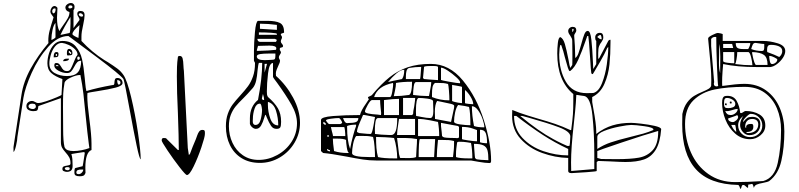

<svg xmlns="http://www.w3.org/2000/svg" viewBox="-20 -1140 5325 1280"><path d="M136 -487 96 -227Q96 -208 87 -169Q78 -130 70 -127V-160L123 -507Q136 -595 185 -683.5Q234 -772 303 -853Q302 -858 302 -868Q302 -903 311 -937Q320 -971 337 -1024Q337 -1026 327 -1038.5Q317 -1051 316 -1060V-1064Q316 -1076 324 -1088Q332 -1100 345 -1100Q348 -1100 354.5 -1096Q361 -1092 363 -1087Q360 -1030 360 -1022Q360 -963 376 -933Q382 -945 402 -973Q421 -999 432 -1019Q443 -1039 443 -1057V-1060Q419 -1066 416 -1087V-1090Q416 -1102 428 -1111Q440 -1120 454 -1120Q464 -1120 470.5 -1113Q477 -1106 477 -1097Q477 -1091 476 -1084.5Q475 -1078 470 -1073V-953L510 -1007V-1010Q510 -1017 502.5 -1028Q495 -1039 495 -1047Q495 -1067 516 -1067Q544 -1067 544 -1040Q544 -1018 534 -972Q523 -926 523 -897V-867Q594 -791 675 -740L700 -725Q739 -700 762.5 -682.5Q786 -665 803 -640Q827 -606 854 -493.5Q881 -381 899.5 -257Q918 -133 918 -78Q910 -79 890.5 -171.5Q871 -264 843 -417Q830 -490 818 -549Q806 -608 803 -613Q783 -641 629.5 -756Q476 -871 462 -881L436 -900Q366 -900 301 -827Q236 -754 191.5 -655Q147 -556 136 -487ZM446 -1084Q452 -1084 457.5 -1086.5Q463 -1089 463 -1093Q463 -1104 449 -1104Q436 -1104 436 -1091Q436 -1084 446 -1084ZM343 -1084Q337 -1084 332.5 -1078.5Q328 -1073 328 -1066Q328 -1057 334 -1051Q351 -1051 351 -1082Q345 -1084 343 -1084ZM505 -1043Q505 -1038 511.5 -1033.5Q518 -1029 524 -1029Q529 -1029 531 -1031Q534 -1034 534 -1037Q534 -1042 527.5 -1047Q521 -1052 515 -1052Q511 -1052 508 -1049Q505 -1046 505 -1043ZM383 -907 443 -920Q447 -921 448.5 -943.5Q450 -966 450 -983V-990V-1027Q409 -963 383 -907ZM323 -883V-873Q325 -874 337.5 -880.5Q350 -887 350 -893V-987Q337 -974 330 -939.5Q323 -905 323 -883ZM503 -887 510 -973Q463 -933 463 -913Q463 -907 477.5 -899Q492 -891 503 -887ZM483 -20 531 -32Q532 -32 545 -119Q545 -126 538 -126L497 -120Q487 -118 476 -116.5Q465 -115 456 -113Q461 -95 462.5 -79Q464 -63 464 -37V-33Q464 -9 450 0Q439 6 427 6Q415 6 403 0Q396 -4 396 -14Q396 -26 404 -30Q412 -34 427 -36Q439 -38 444.5 -40.5Q450 -43 450 -50Q450 -75 442 -90Q434 -105 417 -124Q401 -142 393.5 -156Q386 -170 386 -193V-486L236 -433Q234 -411 228.5 -405Q223 -399 203 -399Q184 -399 170 -407Q156 -415 156 -433Q156 -448 167 -457.5Q178 -467 194 -467Q203 -467 214 -460Q226 -453 233 -453Q252 -453 288 -465Q324 -477 357 -491Q390 -505 390 -507L396 -613Q348 -630 322 -653Q296 -676 296 -718Q296 -751 307 -785.5Q318 -820 340.5 -843.5Q363 -867 396 -867Q454 -867 485 -830.5Q516 -794 527 -744.5Q538 -695 545 -619Q546 -612 548.5 -582.5Q551 -553 556 -533Q629 -555 730 -573H733Q739 -573 741 -578Q743 -583 743 -593Q744 -606 747.5 -613Q751 -620 763 -620Q778 -620 787.5 -610.5Q797 -601 797 -587Q797 -568 751.5 -556Q706 -544 628 -532Q616 -530 594 -526.5Q572 -523 563 -520L562 -500Q562 -448 576 -344Q590 -238 590 -183V-140Q549 -125 549 -21L550 13Q545 27 536.5 31Q528 35 514 35H510Q494 35 485 30Q476 25 476 11Q476 -19 483 -20ZM427 -633Q477 -633 499 -658Q521 -683 521 -735Q504 -735 495 -725.5Q486 -716 475 -695Q464 -674 454 -663.5Q444 -653 427 -653Q398 -653 370 -668.5Q342 -684 342 -702Q342 -711 344.5 -715.5Q347 -720 356 -720Q367 -720 373 -714.5Q379 -709 387 -696Q395 -681 403.5 -673.5Q412 -666 428 -666Q443 -666 451.5 -681Q460 -696 472 -726Q474 -730 481 -747.5Q488 -765 496 -773Q497 -774 497 -776Q497 -795 479 -812.5Q461 -830 436.5 -841Q412 -852 393 -854Q366 -854 347 -830.5Q328 -807 318.5 -774.5Q309 -742 309 -717Q309 -673 344.5 -653Q380 -633 427 -633ZM463 -786Q463 -777 457.5 -774Q452 -771 441 -771L432 -770Q429 -770 427.5 -773Q426 -776 426 -786Q426 -814 440 -814Q451 -814 457 -806Q463 -798 463 -786ZM438 -793Q438 -787 443 -787H445V-786Q445 -780 450 -780Q455 -780 455 -786Q455 -793 450 -793L448 -792V-793Q448 -800 443 -800Q438 -800 438 -793ZM370 -780V-777Q370 -765 364 -761.5Q358 -758 343 -758H338V-762Q338 -793 356 -793Q365 -793 367.5 -789.5Q370 -786 370 -780ZM351 -773Q351 -767 356 -767Q361 -767 361 -773Q361 -780 356 -780Q351 -780 351 -773ZM495 -751Q495 -741 503 -741Q507 -741 509.5 -744Q512 -747 512 -751Q512 -763 503 -763Q495 -763 495 -751ZM401 -732Q401 -749 428 -749H440Q440 -732 401 -732ZM351 -699H371Q367 -705 364 -706H357Q353 -705 351 -699ZM470 -133Q494 -133 523.5 -138.5Q553 -144 576 -153L572 -181Q563 -247 551 -369Q543 -455 536 -515Q529 -575 516 -640H513Q488 -640 450.5 -622.5Q413 -605 410 -587Q403 -546 401.5 -517Q400 -488 400 -428L401 -276Q401 -200 410 -160Q417 -144 432.5 -138.5Q448 -133 470 -133ZM772 -576Q775 -576 776 -577Q783 -579 783 -591Q783 -598 776.5 -602Q770 -606 761 -606Q761 -597 763.5 -586.5Q766 -576 772 -576ZM200 -413Q206 -413 212 -417Q218 -421 219 -427V-429Q219 -437 216 -441.5Q213 -446 210 -447Q198 -449 195 -449Q182 -449 176 -443.5Q170 -438 170 -433Q170 -422 179.5 -417.5Q189 -413 200 -413ZM433 -5Q436 -5 440 -7.5Q444 -10 445 -13V-15Q445 -23 439 -25Q435 -26 429 -26Q420 -26 416 -23Q412 -20 412 -17Q412 -11 418.5 -8Q425 -5 433 -5ZM505 21Q516 21 525.5 11Q535 1 535 -10H523Q508 -10 498.5 -6Q489 -2 489 11Q489 21 505 21Z M1072 -220Q1080 -220 1084.5 -219Q1089 -218 1092 -213L1166 -140H1172Q1172 -222 1166 -386Q1159 -528 1159 -631Q1159 -663 1160 -694.5Q1161 -726 1166 -760Q1167 -767 1179 -767Q1193 -767 1197.5 -750Q1202 -733 1203 -701Q1203 -695 1204 -684.5Q1205 -674 1206 -667L1232 -153L1239 -107L1246 -113Q1253 -133 1265 -163Q1277 -193 1286 -213Q1289 -220 1294.5 -236.5Q1300 -253 1308 -263.5Q1316 -274 1329 -274Q1340 -274 1343 -270Q1346 -266 1346 -256V-247Q1346 -227 1322.5 -157.5Q1299 -88 1271 -30.5Q1243 27 1226 27Q1218 27 1177 -25.5Q1136 -78 1097 -136.5Q1058 -195 1058 -203Q1058 -212 1061 -216Q1064 -220 1072 -220Z M1852 -911Q1852 -907 1856 -902Q1860 -897 1860 -891Q1860 -885 1856 -878Q1852 -871 1852 -864Q1852 -856 1859.5 -848Q1867 -840 1867 -834Q1867 -826 1860 -824.5Q1853 -823 1849 -821.5Q1845 -820 1845 -812Q1845 -806 1849 -800.5Q1853 -795 1853 -791Q1853 -785 1846 -775.5Q1839 -766 1839 -758Q1839 -752 1843 -745.5Q1847 -739 1847 -734Q1847 -725 1836 -703Q1830 -690 1824.5 -676Q1819 -662 1819 -651L1820 -634Q1888 -574 1934 -489Q1980 -404 1980 -321Q1980 -250 1943.5 -188.5Q1907 -127 1845.5 -90.5Q1784 -54 1713 -54Q1642 -54 1591 -85.5Q1540 -117 1513 -172.5Q1486 -228 1486 -298Q1486 -346 1499 -382Q1512 -418 1531 -443.5Q1550 -469 1582 -504Q1614 -539 1633.5 -565.5Q1653 -592 1666.5 -630Q1680 -668 1680 -718V-721Q1679 -724 1676.5 -728Q1674 -732 1673 -734V-796Q1673 -852 1679.5 -924.5Q1686 -997 1700 -1001H1740H1764Q1818 -1001 1846 -987Q1874 -973 1874 -924Q1874 -921 1863 -918.5Q1852 -916 1852 -911ZM1713 -982V-948L1826 -941V-974Q1768 -982 1713 -982ZM1826 -914Q1826 -919 1788 -921.5Q1750 -924 1706 -924V-908H1826ZM1813 -881H1696Q1696 -873 1700.5 -867Q1705 -861 1713 -861H1820L1826 -874ZM1776 -836 1735 -835Q1724 -834 1700 -834L1693 -808Q1692 -805 1692 -801H1706Q1729 -801 1768.5 -803.5Q1808 -806 1820 -808Q1820 -809 1821 -811.5Q1822 -814 1822 -818Q1822 -836 1776 -836ZM1816 -768V-783H1787H1771Q1737 -783 1714.5 -779.5Q1692 -776 1692 -764Q1692 -739 1744 -739Q1758 -739 1769.5 -740Q1781 -741 1788 -741Q1807 -741 1811.5 -746Q1816 -751 1816 -768ZM1728 -721H1706Q1701 -710 1697 -670Q1694 -631 1687.5 -602Q1681 -573 1666 -554Q1650 -535 1630.5 -514.5Q1611 -494 1603 -486Q1569 -453 1550 -429.5Q1531 -406 1518.5 -374Q1506 -342 1506 -298Q1506 -239 1530 -187.5Q1554 -136 1599 -105Q1644 -74 1704 -74Q1769 -74 1828.5 -106.5Q1888 -139 1924 -195Q1960 -251 1960 -318Q1960 -377 1923 -442Q1886 -507 1828 -587Q1800 -623 1800 -628V-720Q1775 -720 1767 -651.5Q1759 -583 1759 -530Q1759 -517 1760 -510Q1761 -503 1766 -494Q1812 -454 1833 -417.5Q1854 -381 1854 -328Q1854 -301 1848.5 -291Q1843 -281 1823 -281Q1800 -281 1786.5 -301.5Q1773 -322 1759 -356Q1752 -375 1750 -375Q1747 -375 1742 -356Q1733 -325 1720.5 -303Q1708 -281 1686 -281Q1674 -281 1662 -291Q1650 -301 1646 -314V-351Q1646 -430 1700 -474Q1728 -619 1728 -721ZM1760 -714H1744V-656ZM1733 -514 1726 -484Q1726 -478 1730.5 -475.5Q1735 -473 1741 -473Q1741 -488 1733 -514ZM1766 -461V-441Q1766 -395 1782 -349.5Q1798 -304 1835 -304Q1835 -354 1820 -402Q1805 -450 1766 -461ZM1713 -449Q1688 -449 1677 -415Q1666 -381 1666 -351L1665 -332Q1665 -307 1683 -307Q1708 -307 1717.5 -342Q1727 -377 1727 -408Q1723 -449 1713 -449Z M2291 -96Q2184 -116 2134 -120L2120 -133V-340Q2120 -360 2200.5 -366.5Q2281 -373 2380 -373Q2386 -402 2421 -451L2440 -480Q2437 -481 2435 -484Q2433 -487 2433 -490Q2433 -494 2445 -498.5Q2457 -503 2460 -507Q2522 -581 2577 -625Q2632 -669 2698 -691.5Q2764 -714 2852 -714Q2975 -714 3066 -603.5Q3157 -493 3205.5 -339.5Q3254 -186 3254 -68Q3254 -53 3244 -53Q3217 -53 3171.5 -61Q3126 -69 3120 -70H2487Q2444 -70 2400.5 -76.5Q2357 -83 2291 -96ZM2807 -613H2808Q2818 -613 2842 -610Q2886 -606 2900 -606V-693Q2900 -700 2871 -700H2855Q2807 -700 2807 -693L2800 -620ZM2686 -632V-613H2780Q2783 -613 2788 -694Q2751 -694 2707 -687Q2694 -682 2690 -667Q2686 -652 2686 -632ZM3047 -585V-593Q3047 -602 3021.5 -625.5Q2996 -649 2965.5 -669Q2935 -689 2920 -689V-607Q2920 -605 2975.5 -595Q3031 -585 3047 -585ZM2567 -593Q2589 -599 2660 -613Q2675 -633 2675 -675Q2651 -675 2621.5 -649.5Q2592 -624 2567 -593ZM2605 -498V-497L2606 -499Q2653 -499 2707 -507Q2727 -516 2727 -595Q2660 -595 2620 -587Q2620 -567 2613 -534.5Q2606 -502 2605 -498ZM2824 -500H2840Q2844 -524 2847 -536Q2855 -574 2855 -593H2754Q2742 -593 2738 -563Q2734 -533 2734 -513V-507Q2789 -500 2824 -500ZM2474 -493H2580Q2589 -493 2595 -528.5Q2601 -564 2601 -577Q2601 -584 2600 -587Q2497 -566 2474 -493ZM2976 -471Q2976 -499 2973 -535.5Q2970 -572 2967 -580Q2948 -585 2936.5 -586Q2925 -587 2904 -587H2880Q2867 -577 2863.5 -559Q2860 -541 2860 -517V-493Q2913 -471 2976 -471ZM2994 -574V-467Q2994 -465 3013 -460Q3032 -455 3054 -453H3060V-560Q3060 -563 3028.5 -568Q2997 -573 2994 -574ZM3135 -445Q3135 -466 3117 -495.5Q3099 -525 3080 -540V-453Q3080 -450 3103 -447.5Q3126 -445 3135 -445ZM2667 -373H2727L2734 -380Q2734 -397 2741 -428Q2748 -475 2748 -487H2667ZM2786 -361Q2826 -353 2848 -353Q2869 -353 2869 -400Q2869 -423 2868 -434L2867 -467Q2863 -478 2829 -482.5Q2795 -487 2772 -487Q2753 -487 2753 -402V-390L2754 -367Q2764 -366 2772 -364Q2780 -362 2786 -361ZM2640 -373V-481Q2604 -481 2540 -473V-373ZM2498 -376Q2519 -374 2520 -373L2521 -387Q2520 -396 2517 -425.5Q2514 -455 2514 -473H2460Q2450 -473 2431.5 -440.5Q2413 -408 2413 -396Q2413 -381 2498 -376ZM2987 -327 3007 -420 3008 -434Q3008 -442 2986.5 -447.5Q2965 -453 2924 -461L2894 -467Q2879 -443 2879 -395L2880 -352V-347ZM3116 -305Q3116 -391 3107 -427Q3087 -433 3034 -440Q3021 -423 3014 -390Q3007 -357 3007 -329Q3007 -316 3048.5 -310.5Q3090 -305 3116 -305ZM3209 -291Q3209 -312 3197 -346.5Q3185 -381 3166 -406.5Q3147 -432 3126 -432Q3126 -370 3140 -300Q3164 -291 3209 -291ZM2374 -253Q2377 -253 2405 -250Q2433 -247 2447 -247H2451Q2460 -247 2469.5 -300Q2479 -353 2480 -360L2428 -370L2406 -374Q2402 -374 2400 -373Q2399 -371 2379.5 -325.5Q2360 -280 2360 -263V-260ZM2174 -313H2247Q2251 -313 2256 -316.5Q2261 -320 2261 -323Q2261 -327 2253 -340Q2245 -353 2238 -353Q2218 -353 2185.5 -348.5Q2153 -344 2153 -337Q2155 -332 2163 -322.5Q2171 -313 2174 -313ZM2295 -319Q2298 -319 2300 -320H2305Q2335 -320 2352 -326Q2369 -332 2369 -353H2267Q2268 -351 2271.5 -341.5Q2275 -332 2281 -325.5Q2287 -319 2295 -319ZM2574 -240H2589Q2628 -240 2628 -348V-353H2500Q2487 -353 2483 -327Q2479 -301 2479 -277L2480 -247Q2490 -245 2522.5 -242.5Q2555 -240 2574 -240ZM2635 -313Q2627 -263 2627 -240H2747V-347H2640Q2639 -338 2635 -313ZM2908 -233Q2908 -281 2900 -327Q2891 -329 2847 -338Q2803 -347 2767 -347V-233ZM2135 -320Q2135 -313 2140 -313H2142Q2142 -307 2147 -307Q2152 -307 2152 -313Q2152 -320 2147 -320L2145 -319V-320Q2145 -322 2143.5 -324.5Q2142 -327 2140 -327Q2135 -327 2135 -320ZM2927 -233 2934 -227Q2941 -220 3015 -220L3026 -219Q3040 -219 3040 -227V-293L3034 -300L2989 -308Q2924 -321 2920 -321V-300Q2923 -281 2924.5 -261Q2926 -241 2927 -233ZM2314 -147Q2321 -188 2333.5 -234Q2346 -280 2354 -300V-309Q2315 -309 2294 -300V-293Q2294 -201 2314 -147ZM3160 -198V-273Q3159 -273 3130 -283.5Q3101 -294 3060 -294V-213Q3060 -210 3101 -204Q3142 -198 3160 -198ZM2193 -263Q2200 -240 2200 -233H2282Q2282 -251 2279.5 -272Q2277 -293 2274 -293H2186Q2186 -293 2193 -263ZM3227 -185V-189Q3227 -229 3218.5 -252Q3210 -275 3180 -275V-193Q3180 -190 3197 -187.5Q3214 -185 3227 -185ZM2162 -233Q2162 -227 2167 -227Q2172 -227 2172 -233Q2172 -240 2167 -240Q2162 -240 2162 -233ZM2441 -93H2457H2480Q2480 -123 2477 -162.5Q2474 -202 2467 -227Q2445 -232 2429.5 -233Q2414 -234 2387 -234L2354 -233Q2341 -215 2334 -180Q2327 -145 2327 -119Q2327 -93 2441 -93ZM2611 -84H2628Q2628 -117 2622.5 -153.5Q2617 -190 2607 -220Q2584 -223 2548 -225Q2512 -227 2487 -227Q2487 -186 2489.5 -154.5Q2492 -123 2500 -93Q2535 -84 2611 -84ZM2634 -164Q2635 -153 2640 -113L2647 -87L2707 -86Q2737 -86 2754 -93L2757 -150Q2760 -186 2760 -207V-213Q2723 -220 2684 -220H2664H2627Q2629 -208 2630.5 -192.5Q2632 -177 2634 -164ZM2297 -120H2307Q2297 -123 2292 -157Q2287 -191 2287 -207Q2272 -216 2225 -216H2199Q2199 -189 2207 -133Q2247 -120 2297 -120ZM2780 -213Q2775 -213 2773 -175.5Q2771 -138 2771 -93H2874L2881 -213ZM2892 -93H3000Q3003 -119 3005 -138.5Q3007 -158 3007 -180V-200Q2985 -205 2971 -206Q2957 -207 2930 -207H2900Q2892 -135 2892 -93ZM3108 -84H3129Q3129 -142 3120 -187Q3114 -188 3093 -191.5Q3072 -195 3041 -195Q3027 -195 3027 -187Q3024 -165 3022 -148.5Q3020 -132 3020 -113V-93Q3043 -84 3108 -84ZM3142 -143Q3146 -87 3147 -87L3154 -80Q3156 -77 3186.5 -74.5Q3217 -72 3236 -72Q3236 -116 3229.5 -138.5Q3223 -161 3202.5 -171Q3182 -181 3140 -181V-173ZM2180 -131V-139Q2176 -139 2174 -140L2160 -147V-143Q2160 -137 2166.5 -134Q2173 -131 2180 -131Z M3394 -367 3395 -407Q3445 -386 3499.5 -369.5Q3554 -353 3564 -350Q3631 -331 3681 -314Q3731 -297 3782 -273H3788Q3797 -342 3799.5 -378Q3802 -414 3802 -467V-513Q3695 -602 3695 -783Q3695 -819 3699 -854Q3703 -889 3715 -893Q3735 -884 3746 -846Q3757 -808 3770 -742Q3777 -698 3782 -687L3795 -707Q3796 -708 3796 -770L3795 -867Q3795 -877 3791.5 -885Q3788 -893 3780 -905Q3775 -911 3771.5 -918.5Q3768 -926 3768 -933Q3768 -945 3777 -953Q3786 -961 3798 -961Q3822 -961 3822 -937Q3822 -929 3815 -919.5Q3808 -910 3808 -904V-900Q3810 -885 3812.5 -833.5Q3815 -782 3815 -753Q3828 -762 3836 -784Q3844 -806 3856 -849Q3867 -891 3876 -912.5Q3885 -934 3898 -934Q3916 -934 3922.5 -875Q3929 -816 3933 -725Q3934 -713 3934 -701Q3934 -689 3935 -680L3955 -713V-867Q3950 -872 3949 -878.5Q3948 -885 3948 -891Q3948 -904 3956.5 -912.5Q3965 -921 3978 -921Q3992 -921 3997 -913Q4002 -905 4002 -891Q4002 -882 3999 -876Q3996 -870 3990 -860Q3980 -848 3974 -832.5Q3968 -817 3968 -787V-747L3975 -753L4035 -867Q4040 -875 4050 -875V-859Q4050 -777 4043 -709.5Q4036 -642 4009.5 -581Q3983 -520 3928 -493V-460Q3928 -456 3935 -419Q3955 -312 3955 -262V-247Q4007 -287 4063 -304Q4119 -321 4188 -321Q4206 -321 4254.5 -315.5Q4303 -310 4343.5 -301Q4384 -292 4388 -280Q4381 -189 4351.5 -141.5Q4322 -94 4273.5 -77Q4225 -60 4150 -60Q4120 -60 4048 -64L3968 -67L3958 -60V0Q3958 3 3890.5 8Q3823 13 3793 14H3790Q3768 14 3768 0V-87Q3681 -89 3595 -120Q3509 -151 3451.5 -213.5Q3394 -276 3394 -367ZM3795 -927Q3804 -930 3804 -947H3795ZM3991 -878Q3991 -889 3988.5 -898Q3986 -907 3982 -907Q3978 -907 3971 -902Q3964 -897 3962 -893Q3970 -886 3976.5 -882Q3983 -878 3991 -878ZM3892 -519 3935 -520Q3971 -529 3993.5 -586Q4016 -643 4025.5 -711Q4035 -779 4035 -823V-827L4028 -820Q4012 -782 3980.5 -728Q3949 -674 3943 -664L3932 -646Q3924 -646 3922 -653Q3919 -670 3914 -755Q3911 -806 3907 -853Q3903 -900 3902 -900H3895L3885 -871Q3859 -795 3835 -742Q3811 -689 3782 -667Q3781 -666 3778 -666Q3773 -666 3765.5 -689.5Q3758 -713 3745 -761Q3734 -806 3728 -820Q3723 -841 3718 -841Q3713 -841 3710.5 -816.5Q3708 -792 3708 -777Q3708 -671 3752.5 -595Q3797 -519 3892 -519ZM3806 -320Q3787 -155 3787 -57L3788 0L3942 -13V-107V-114Q3942 -248 3929.5 -370Q3917 -492 3875 -500Q3867 -501 3853 -503Q3839 -505 3828 -507H3822Q3820 -456 3814 -397Q3808 -338 3806 -320ZM3768 -104V-147Q3678 -189 3598 -241Q3518 -293 3422 -367H3407Q3407 -280 3463 -220.5Q3519 -161 3602 -132.5Q3685 -104 3768 -104ZM3668 -213Q3693 -199 3726.5 -183Q3760 -167 3762 -167H3775Q3778 -167 3780 -191.5Q3782 -216 3782 -231Q3782 -263 3706.5 -291.5Q3631 -320 3509 -354Q3517 -352 3462 -367H3448Q3574 -263 3668 -213ZM3962 -227V-147Q4003 -174 4051.5 -190.5Q4100 -207 4178 -226Q4232 -239 4267.5 -249Q4303 -259 4335 -273Q4336 -274 4336 -277Q4336 -290 4277 -298.5Q4218 -307 4188 -307Q4165 -307 4108.5 -296Q4052 -285 4007 -267Q3962 -249 3962 -227ZM3988 -80 4090 -79Q4184 -79 4239.5 -89Q4295 -99 4331.5 -139Q4368 -179 4368 -263V-267Q4282 -243 4122 -189Q3962 -135 3962 -133V-87Z M4529 -380Q4539 -427 4560.5 -456Q4582 -485 4606.5 -500Q4631 -515 4665 -529Q4689 -539 4702.5 -547Q4716 -555 4721 -567L4722 -607L4721 -647Q4721 -662 4713.5 -749.5Q4706 -837 4701 -880V-884Q4701 -893 4728.5 -906.5Q4756 -920 4764 -920H4768Q4777 -919 4786 -917Q4795 -915 4798 -913V-867H5068Q5113 -867 5164 -851.5Q5215 -836 5215 -800Q5215 -778 5199 -754Q5183 -730 5159.5 -712.5Q5136 -695 5115 -693H5025Q4896 -693 4801 -713Q4800 -703 4797 -664Q4794 -625 4794 -587L4795 -567Q4893 -581 4942 -581Q5027 -581 5087.5 -537Q5148 -493 5178.5 -420.5Q5209 -348 5209 -264Q5209 -157 5189 -68Q5169 21 5108 67Q5099 73 5068 79Q5040 84 5024.5 90.5Q5009 97 5006 113Q5005 109 5001.5 97.5Q4998 86 4993 86Q4990 86 4981.5 88.5Q4973 91 4968 91L4967 112Q4961 112 4952 102.5Q4943 93 4937 93Q4930 93 4927.5 96Q4925 99 4923 108Q4921 117 4915 120Q4909 95 4901 93Q4710 89 4619 -12Q4528 -113 4528 -311ZM4739 -582Q4739 -564 4758 -564Q4760 -564 4763 -565Q4766 -566 4768 -567Q4765 -575 4760 -693.5Q4755 -812 4755 -893Q4752 -894 4748 -894Q4730 -894 4721 -880V-833L4741 -593Q4739 -585 4739 -582ZM5060 -800Q5069 -800 5072 -806.5Q5075 -813 5075 -825V-833V-847Q5062 -847 5042 -850.5Q5022 -854 5017 -854Q5004 -854 4998.5 -843Q4993 -832 4988 -813Q5021 -800 5060 -800ZM4934 -813H4951H4968Q4982 -837 4982 -853H4885Q4885 -828 4896.5 -820.5Q4908 -813 4934 -813ZM4773 -722Q4773 -680 4781 -653L4782 -763Q4782 -816 4775 -847L4774 -770ZM4801 -820H4868L4861 -847H4801ZM5175 -760Q5195 -777 5195 -799Q5195 -822 5172 -831.5Q5149 -841 5121 -841Q5104 -841 5099 -833Q5094 -825 5094 -811V-803Q5094 -796 5095 -793Q5148 -774 5175 -760ZM4801 -733Q4801 -725 4830 -721.5Q4859 -718 4875 -718V-793H4801ZM4996 -705Q4996 -723 4987.5 -758Q4979 -793 4968 -793H4895Q4895 -772 4890 -744.5Q4885 -717 4881 -713Q4942 -705 4996 -705ZM5021 -707H5097Q5097 -756 5073.5 -773.5Q5050 -791 4995 -793Q4994 -791 4994 -787Q4995 -780 4999 -761Q5003 -742 5009 -724.5Q5015 -707 5021 -707ZM5127 -713Q5139 -713 5150.5 -722Q5162 -731 5162 -743Q5162 -748 5142 -757.5Q5122 -767 5115 -767H5108Q5108 -753 5112 -733Q5116 -713 5127 -713ZM4882 74Q4957 74 5068 67Q5143 46 5165 -54Q5187 -154 5187 -274Q5187 -352 5159.5 -417.5Q5132 -483 5077.5 -522Q5023 -561 4944 -561Q4830 -561 4744.5 -543.5Q4659 -526 4603 -471.5Q4547 -417 4547 -314Q4547 -212 4586.5 -123Q4626 -34 4702 20Q4778 74 4882 74ZM4830 -501Q4872 -501 4891 -467.5Q4910 -434 4915 -387Q4917 -386 4921 -386Q4926 -386 4935.5 -393Q4945 -400 4951 -400Q5004 -400 5043 -377Q5082 -354 5082 -303Q5082 -265 5050.5 -238.5Q5019 -212 4981 -212Q4924 -212 4881.5 -249Q4839 -286 4816.5 -342Q4794 -398 4794 -453Q4794 -476 4798.5 -486Q4803 -496 4810 -498.5Q4817 -501 4830 -501ZM4807 -443Q4807 -431 4812.5 -425Q4818 -419 4835 -419Q4852 -419 4867 -425Q4882 -431 4882 -447Q4882 -464 4863.5 -475.5Q4845 -487 4827 -487Q4814 -487 4810.5 -478.5Q4807 -470 4807 -455ZM4858 -454Q4858 -452 4857 -451Q4855 -450 4852 -450L4846 -451L4845 -458Q4845 -461 4846 -462Q4847 -463 4849 -463L4857 -462ZM4821 -438Q4820 -438 4814 -440L4813 -444Q4813 -448 4814 -450L4818 -451L4824 -450L4825 -443Q4825 -440 4824 -439ZM4851 -373Q4868 -373 4883 -385.5Q4898 -398 4898 -414Q4885 -414 4861 -406Q4857 -405 4846 -402Q4835 -399 4825 -399Q4818 -399 4815 -400Q4824 -373 4851 -373ZM4981 -226Q5015 -226 5038.5 -248Q5062 -270 5062 -303Q5062 -335 5039.5 -358Q5017 -381 4984 -381Q4975 -381 4954.5 -360.5Q4934 -340 4934 -330Q4934 -328 4935 -327Q4951 -347 4962 -354Q4973 -361 4995 -361Q5020 -361 5034.5 -349Q5049 -337 5049 -312Q5049 -279 5029 -259Q5009 -239 4976 -239Q4951 -239 4932.5 -260Q4914 -281 4914 -307Q4914 -322 4920 -338Q4926 -354 4935 -367Q4901 -341 4901 -304Q4901 -271 4924.5 -248.5Q4948 -226 4981 -226ZM4865 -326Q4875 -326 4888 -337.5Q4901 -349 4901 -360Q4901 -363 4898.5 -367Q4896 -371 4895 -373Q4887 -368 4862.5 -360Q4838 -352 4834 -350Q4834 -339 4843.5 -332.5Q4853 -326 4865 -326ZM4968 -253Q4998 -253 5016.5 -268.5Q5035 -284 5035 -311Q5035 -329 5024 -338Q5013 -347 4995 -347Q4973 -347 4960.5 -333.5Q4948 -320 4948 -297Q4948 -288 4955 -287L4954 -292Q4954 -314 4988 -314Q4997 -314 4999.5 -309.5Q5002 -305 5002 -297V-293Q5002 -260 4955 -260Q4956 -253 4968 -253ZM4888 -260V-267Q4887 -278 4885 -290.5Q4883 -303 4881 -307H4855Q4868 -276 4888 -260Z"/></svg>

Font: Krikikrak Dingbats
Style: Regular
Weight: 400
Designer: Jenny du Carrois
Foundry: bBox Type GmbH
Version: Version 1.001